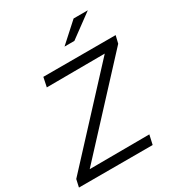

<svg xmlns="http://www.w3.org/2000/svg" viewBox="-229 -1050 1090 1182"><g transform="rotate(-30 315.5 -459.0)"><path d="M0 0ZM-17 0 -5 -54 533 -635 120 -633 134 -700H648L635 -646L97 -65L522 -67L507 0ZM475 -918H576L410 -796H340Z"/></g></svg>

Font: Rosa Sans Light
Style: Italic
Weight: 300
Italic angle: -12°
Designer: Pentagram / MCKL
Foundry: Pentagram / MCKL
Version: Version 1.005;September 16, 2019;FontCreator 11.5.0.2425 64-